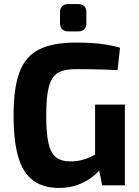

<svg xmlns="http://www.w3.org/2000/svg" viewBox="-20 -914 688 947"><path d="M354 -704Q399 -704 436 -701.5Q473 -699 506.5 -693.5Q540 -688 572 -679L560 -568Q525 -570 492 -571Q459 -572 426 -572.5Q393 -573 357 -573Q314 -573 285.5 -564Q257 -555 240 -530Q223 -505 215.5 -460Q208 -415 208 -343Q208 -257 219 -208Q230 -159 256 -138.5Q282 -118 326 -118Q356 -118 381 -124Q406 -130 427.5 -140.5Q449 -151 466 -161L483 -89Q468 -68 438.5 -44Q409 -20 367 -3.5Q325 13 271 13Q193 13 143 -24Q93 -61 70 -140Q47 -219 47 -346Q47 -481 76.5 -559Q106 -637 173.5 -670.5Q241 -704 354 -704ZM596 -398V0H484L463 -105L449 -133V-398ZM364 -894Q406 -894 406 -853V-801Q406 -759 364 -759H319Q276 -759 276 -801V-853Q276 -894 319 -894Z"/></svg>

Font: Exo 2
Style: Bold
Weight: 700
Designer: Natanael Gama
Foundry: Natanael Gama
Version: Version 2.010